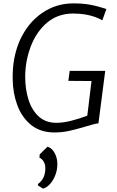

<svg xmlns="http://www.w3.org/2000/svg" viewBox="-20 -775 694 1135"><path d="M301 8Q218.5 8 163 -37Q108.5 -82 82.2 -153.5Q56 -225 55 -306Q52 -435.5 99 -540Q146.5 -642 229.2 -698.5Q312 -755 413 -755Q441 -755 464.5 -753.2Q488 -751.5 510.5 -747.5Q533 -743.5 557 -737.2Q581 -731 609 -722L585 -655Q567 -665.5 541.8 -674.8Q516.5 -684 484 -689.5Q451.5 -695 412 -695Q322.5 -695 258 -641Q194.5 -586.5 161.8 -500.2Q129 -414 129 -320Q129 -247.5 148.5 -185.8Q168 -124 208.8 -86.5Q249.5 -49 314 -49Q353 -49 400.5 -61Q448 -73 496 -91L521 -296L384 -297L392 -356H602L562 -46Q546.5 -44 529.8 -39.5Q513 -35 479 -25Q429 -10 388 -1Q347 8 301 8ZM234 340 204 321 205 312Q225.5 297.5 236.8 274.5Q248 251.5 248 218Q248 197.5 238 180.2Q228 163 213 157L215 137L261 92Q288 101 303.5 130.2Q319 159.5 319 195Q319 229.5 307 260.5Q295 291.5 275.5 313Q256 334.5 234 340Z"/></svg>

Font: Koeln Type Sans Light
Style: Italic
Weight: 300
Italic angle: -7.5°
Designer: Eben Sorkin
Foundry: Eben Sorkin
Version: Version 2.001